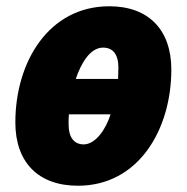

<svg xmlns="http://www.w3.org/2000/svg" viewBox="-20 -583 596 613"><path d="M229 10C422 10 527 -169 527 -361C527 -487 455 -563 329 -563C136 -563 29 -386 29 -192C29 -65 102 10 229 10ZM222 -331C238 -379 267 -431 309 -431C340 -431 358 -410 358 -367C358 -356 357 -343 357 -331ZM247 -122C217 -122 199 -144 199 -186C199 -196 199 -208 200 -218H333C318 -170 285 -122 247 -122Z"/></svg>

Font: Noto Sans UI SemiCondensed Black
Style: Italic
Weight: 900
Width: 4
Italic angle: -372°
Designer: Monotype Design Team
Foundry: Monotype Imaging Inc.
Version: Version 1.901